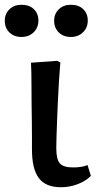

<svg xmlns="http://www.w3.org/2000/svg" viewBox="-67 -771 401 805"><path d="M188 14Q125 14 96 -24Q67 -62 67 -145Q67 -167 67 -197.5Q67 -228 66.5 -263Q66 -298 65.5 -334Q65 -370 65 -403.5Q65 -437 64.5 -464.5Q64 -492 63 -508L173 -516L186 -509Q183 -476 180.5 -435.5Q178 -395 176 -353Q174 -311 172.5 -271Q171 -231 170 -199.5Q169 -168 169 -149Q169 -103 184 -86Q199 -69 239 -69Q258 -69 273.5 -71.5Q289 -74 300 -79L314 -34Q300 -19 280 -8.5Q260 2 236.5 8Q213 14 188 14ZM230 -616Q199 -616 179.5 -635Q160 -654 160 -684Q160 -713 179.5 -732Q199 -751 230 -751Q263 -751 282 -732.5Q301 -714 301 -685Q301 -655 281 -635.5Q261 -616 230 -616ZM23 -616Q-8 -616 -27.5 -635Q-47 -654 -47 -684Q-47 -713 -27.5 -732Q-8 -751 23 -751Q56 -751 75 -732.5Q94 -714 94 -685Q94 -655 74 -635.5Q54 -616 23 -616Z"/></svg>

Font: Literata 18pt Medium
Style: Regular
Weight: 500
Designer: Latin by Veronika Burian and Jose Scaglione. Greek by Irene Vlachou. Cyrillic by Vera Evstafieva.
Foundry: TypeTogether
Version: Version 3.103;gftools[0.9.29]